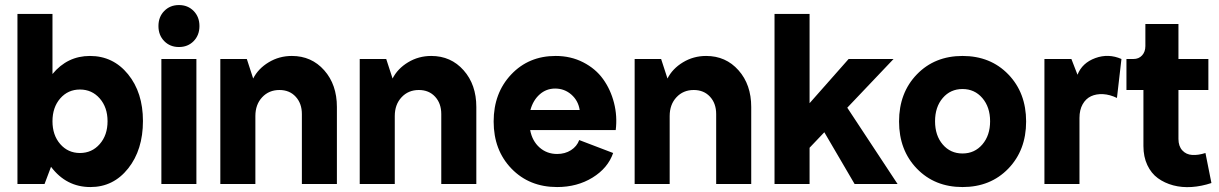

<svg xmlns="http://www.w3.org/2000/svg" viewBox="-20 -736 4877 768"><path d="M341.8 12.2Q245.1 12.2 184.1 -68.8L158.2 0H49.8V-680.2H189.9V-439.9Q249.5 -512.2 339.8 -512.2Q432.6 -512.2 492.2 -439Q551.8 -365.7 551.8 -252Q551.8 -136.7 492.7 -62.3Q433.6 12.2 341.8 12.2ZM220.9 -342.3Q189.9 -306.6 189.9 -251Q189.9 -195.3 220.9 -159.7Q252 -124 299.8 -124Q347.7 -124 378.9 -159.7Q410.2 -195.3 410.2 -251Q410.2 -306.6 378.9 -342.3Q347.7 -377.9 299.8 -377.9Q252 -377.9 220.9 -342.3Z M625.5 -500H765.6V0H625.5ZM637 -571.5Q613.8 -595.2 613.8 -631.8Q613.8 -668.5 637 -692.1Q660.2 -715.8 695.8 -715.8Q731.4 -715.8 754.6 -692.1Q777.8 -668.5 777.8 -631.8Q777.8 -595.2 754.6 -571.5Q731.4 -547.9 695.8 -547.9Q660.2 -547.9 637 -571.5Z M861.3 0V-500H967.3L992.7 -421.9Q1012.7 -461.4 1054.7 -486.8Q1096.7 -512.2 1147.5 -512.2Q1226.1 -512.2 1276.9 -454.8Q1327.6 -397.5 1327.6 -308.1V0H1187.5V-279.8Q1187.5 -322.3 1162.8 -349.1Q1138.2 -376 1097.7 -376Q1055.7 -376 1028.6 -346.9Q1001.5 -317.9 1001.5 -272V0Z M1418.9 0V-500H1524.9L1550.3 -421.9Q1570.3 -461.4 1612.3 -486.8Q1654.3 -512.2 1705.1 -512.2Q1783.7 -512.2 1834.5 -454.8Q1885.3 -397.5 1885.3 -308.1V0H1745.1V-279.8Q1745.1 -322.3 1720.5 -349.1Q1695.8 -376 1655.3 -376Q1613.3 -376 1586.2 -346.9Q1559.1 -317.9 1559.1 -272V0Z M2208.5 12.2Q2097.2 12.2 2025.9 -61.5Q1954.6 -135.3 1954.6 -250Q1954.6 -363.8 2024.7 -438Q2094.7 -512.2 2202.6 -512.2Q2263.2 -512.2 2312.7 -486.8Q2362.3 -461.4 2392.3 -419.7Q2422.4 -377.9 2436 -324.7Q2449.7 -271.5 2442.9 -215.8H2100.6Q2108.9 -171.9 2138.2 -146Q2167.5 -120.1 2208.5 -120.1Q2240.2 -120.1 2263.9 -135.3Q2287.6 -150.4 2296.9 -175.8L2432.6 -124Q2411.6 -63.5 2350.1 -25.6Q2288.6 12.2 2208.5 12.2ZM2101.6 -295.9H2298.8Q2293 -333.5 2265.4 -357.7Q2237.8 -381.8 2200.7 -381.8Q2165 -381.8 2138.7 -358.4Q2112.3 -335 2101.6 -295.9Z M2518.6 0V-500H2624.5L2649.9 -421.9Q2669.9 -461.4 2711.9 -486.8Q2753.9 -512.2 2804.7 -512.2Q2883.3 -512.2 2934.1 -454.8Q2984.9 -397.5 2984.9 -308.1V0H2844.7V-279.8Q2844.7 -322.3 2820.1 -349.1Q2795.4 -376 2754.9 -376Q2712.9 -376 2685.8 -346.9Q2658.7 -317.9 2658.7 -272V0Z M3398.4 0 3277.3 -207 3218.3 -145V0H3078.1V-680.2H3218.3V-323.2L3374.5 -500H3554.2L3369.1 -305.2L3570.3 0Z M3830.1 12.2Q3718.8 12.2 3647.5 -61.5Q3576.2 -135.3 3576.2 -250Q3576.2 -364.7 3647.5 -438.5Q3718.8 -512.2 3830.1 -512.2Q3941.9 -512.2 4013.2 -438.5Q4084.5 -364.7 4084.5 -250Q4084.5 -135.3 4013.2 -61.5Q3941.9 12.2 3830.1 12.2ZM3751 -344Q3720.2 -308.1 3720.2 -251Q3720.2 -193.8 3751 -158Q3781.7 -122.1 3830.1 -122.1Q3878.4 -122.1 3909.4 -158.2Q3940.4 -194.3 3940.4 -251Q3940.4 -307.6 3909.4 -343.8Q3878.4 -379.9 3830.1 -379.9Q3781.7 -379.9 3751 -344Z M4157.7 0V-500H4265.6L4290 -437Q4308.6 -484.4 4361.3 -503.7Q4414.1 -522.9 4465.8 -500L4447.8 -344.2Q4419.4 -357.9 4392.3 -359.4Q4365.2 -360.8 4344.2 -351.1Q4323.2 -341.3 4310.5 -318.8Q4297.9 -296.4 4297.9 -264.2V0Z M4825.7 -3.9Q4786.1 9.3 4746.8 12Q4707.5 14.6 4672.9 5.4Q4638.2 -3.9 4611.6 -23.2Q4585 -42.5 4569.3 -75.7Q4553.7 -108.9 4553.7 -151.9V-376H4485.8V-500H4513.7Q4535.2 -500 4548.3 -514.4Q4561.5 -528.8 4561.5 -551.8V-640.1H4693.8V-500H4813.5V-376H4693.8V-180.2Q4693.8 -151.4 4709.2 -134.5Q4724.6 -117.7 4748.8 -116.2Q4772.9 -114.7 4801.8 -124Z"/></svg>

Font: Apfel Grotezk
Style: Bold
Weight: 700
Designer: Luigi Gorlero
Foundry: Collletttivo
Version: Version 2.000;FEAKit 1.0